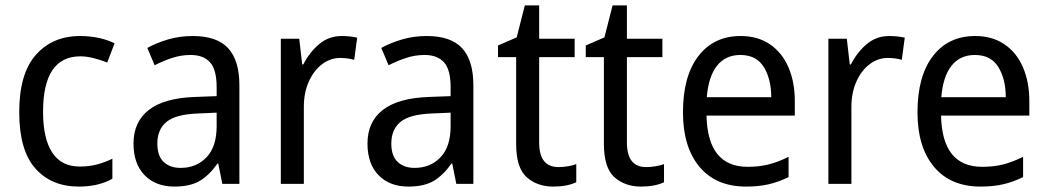

<svg xmlns="http://www.w3.org/2000/svg" viewBox="-20 -679 3867 709"><path d="M271 10Q170 10 110.5 -57Q51 -124 51 -265Q51 -407 112.5 -476.5Q174 -546 276 -546Q313 -546 346.5 -538.5Q380 -531 403 -519L376 -448Q354 -457 327 -464Q300 -471 277 -471Q139 -471 139 -266Q139 -167 173 -115.5Q207 -64 274 -64Q309 -64 339 -72Q369 -80 395 -93V-19Q344 10 271 10Z M692 -546Q781 -546 822.5 -501Q864 -456 864 -364V0H801L786 -75H783Q753 -32 717.5 -11Q682 10 624 10Q555 10 514 -32Q473 -74 473 -149Q473 -229 529.5 -273Q586 -317 700 -321L780 -324V-357Q780 -422 755.5 -449Q731 -476 684 -476Q649 -476 615.5 -465Q582 -454 551 -438L524 -502Q558 -521 601 -533.5Q644 -546 692 -546ZM712 -260Q629 -257 595 -229Q561 -201 561 -149Q561 -103 584.5 -81Q608 -59 647 -59Q705 -59 742.5 -98Q780 -137 780 -213V-263Z M1242 -546Q1256 -546 1271 -544.5Q1286 -543 1299 -540L1288 -458Q1264 -465 1236 -465Q1200 -465 1169.5 -442Q1139 -419 1120.5 -378Q1102 -337 1102 -284V0H1017V-536H1085L1096 -441H1100Q1123 -486 1158.5 -516Q1194 -546 1242 -546Z M1556 -546Q1645 -546 1686.5 -501Q1728 -456 1728 -364V0H1665L1650 -75H1647Q1617 -32 1581.5 -11Q1546 10 1488 10Q1419 10 1378 -32Q1337 -74 1337 -149Q1337 -229 1393.5 -273Q1450 -317 1564 -321L1644 -324V-357Q1644 -422 1619.5 -449Q1595 -476 1548 -476Q1513 -476 1479.5 -465Q1446 -454 1415 -438L1388 -502Q1422 -521 1465 -533.5Q1508 -546 1556 -546ZM1576 -260Q1493 -257 1459 -229Q1425 -201 1425 -149Q1425 -103 1448.5 -81Q1472 -59 1511 -59Q1569 -59 1606.5 -98Q1644 -137 1644 -213V-263Z M2042 -62Q2059 -62 2077 -65Q2095 -68 2108 -73V-6Q2074 10 2023 10Q1964 10 1925 -24.5Q1886 -59 1886 -148V-468H1819V-511L1888 -541L1918 -659H1971V-536H2102V-468H1971V-153Q1971 -62 2042 -62Z M2366 -62Q2383 -62 2401 -65Q2419 -68 2432 -73V-6Q2398 10 2347 10Q2288 10 2249 -24.5Q2210 -59 2210 -148V-468H2143V-511L2212 -541L2242 -659H2295V-536H2426V-468H2295V-153Q2295 -62 2366 -62Z M2715 -546Q2778 -546 2823 -515.5Q2868 -485 2891.5 -430.5Q2915 -376 2915 -306V-252H2589Q2593 -63 2741 -63Q2784 -63 2819 -72Q2854 -81 2892 -100V-25Q2855 -7 2818.5 1.5Q2782 10 2735 10Q2624 10 2563 -63Q2502 -136 2502 -264Q2502 -398 2559 -472Q2616 -546 2715 -546ZM2714 -476Q2659 -476 2627.5 -436Q2596 -396 2590 -320H2828Q2828 -387 2800.5 -431.5Q2773 -476 2714 -476Z M3264 -546Q3278 -546 3293 -544.5Q3308 -543 3321 -540L3310 -458Q3286 -465 3258 -465Q3222 -465 3191.5 -442Q3161 -419 3142.5 -378Q3124 -337 3124 -284V0H3039V-536H3107L3118 -441H3122Q3145 -486 3180.5 -516Q3216 -546 3264 -546Z M3581 -546Q3644 -546 3689 -515.5Q3734 -485 3757.5 -430.5Q3781 -376 3781 -306V-252H3455Q3459 -63 3607 -63Q3650 -63 3685 -72Q3720 -81 3758 -100V-25Q3721 -7 3684.5 1.5Q3648 10 3601 10Q3490 10 3429 -63Q3368 -136 3368 -264Q3368 -398 3425 -472Q3482 -546 3581 -546ZM3580 -476Q3525 -476 3493.5 -436Q3462 -396 3456 -320H3694Q3694 -387 3666.5 -431.5Q3639 -476 3580 -476Z"/></svg>

Font: Noto Sans Gujarati SemiCondensed
Style: Regular
Weight: 400
Width: 4
Designer: Jelle Bosma - Monotype Design Team, Universal Thirst
Foundry: Monotype Imaging Inc.
Version: Version 2.106; ttfautohint (v1.8.4.7-5d5b)